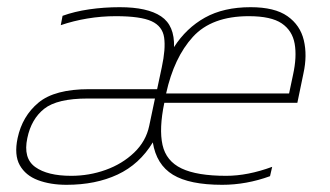

<svg xmlns="http://www.w3.org/2000/svg" viewBox="-20 -504 917 534"><path d="M165 10Q120 10 85.5 -3Q51 -16 35 -44.5Q19 -73 29 -120Q42 -181 87 -218.5Q132 -256 228 -256H417L430 -317Q441 -368 436.5 -399.5Q432 -431 401.5 -445Q371 -459 302 -459Q262 -459 223 -452.5Q184 -446 149 -434L154 -460Q187 -472 228 -478Q269 -484 313 -484Q390 -484 428 -458.5Q466 -433 464 -373Q498 -426 550 -455Q602 -484 677 -484Q744 -484 779.5 -459Q815 -434 825 -392Q835 -350 824 -300L807 -218H437Q422 -146 432 -101Q442 -56 485 -35.5Q528 -15 609 -15Q669 -15 737 -40L731 -14Q665 10 598 10Q507 10 461 -18Q415 -46 405 -108Q368 -47 307 -18.5Q246 10 165 10ZM442 -244H784L795 -296Q806 -346 799.5 -382.5Q793 -419 763.5 -439Q734 -459 672 -459Q569 -459 516.5 -401.5Q464 -344 442 -244ZM178 -15Q228 -15 274 -31.5Q320 -48 353 -79.5Q386 -111 395 -154L411 -230H224Q139 -230 103 -201.5Q67 -173 56 -120Q44 -64 78 -39.5Q112 -15 178 -15Z"/></svg>

Font: Kanit Thin
Style: Italic
Weight: 250
Italic angle: -12°
Designer: Katatrad Team
Foundry: CadsonDemak
Version: Version 2.000; ttfautohint (v1.8.3)